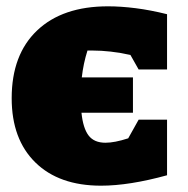

<svg xmlns="http://www.w3.org/2000/svg" viewBox="-20 -576 595 608"><path d="M300 12Q167 12 92 -61.5Q17 -135 17 -265Q17 -403 97.5 -479.5Q178 -556 322 -556Q363 -556 410 -550Q457 -544 509 -531V-356H419L393 -402Q330 -416 272 -416Q265 -416 257 -416Q244 -375 239 -331H401V-219H238Q243 -170 260.5 -147Q278 -124 314 -124Q343 -124 386 -138L419 -197H509V-21Q389 12 300 12Z"/></svg>

Font: Piazzolla SC Black
Style: Regular
Weight: 900
Designer: Juan Pablo del Peral
Foundry: Huerta Tipografica
Version: Version 1.330